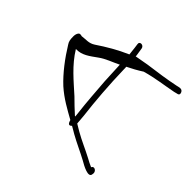

<svg xmlns="http://www.w3.org/2000/svg" viewBox="-148 -823 1124 1124"><g transform="rotate(-45 414.0 -261.5)"><path d="M92 -49C76 -22 38 46 76 48L84 49C106 49 118 21 99 14L100 10C106 -4 114 -20 124 -38C148 -83 170 -136 197 -183L222 -225C233 -226 252 -227 282 -230C388 -243 514 -253 639 -256C645 -256 654 -256 660 -257C675 -226 692 -195 712 -164C733 -91 741 -20 754 45C760 60 756 86 780 77C804 68 792 42 790 30C776 -37 767 -102 757 -177L742 -261C748 -261 752 -261 755 -262C781 -266 787 -267 800 -269C823 -273 824 -309 799 -304C791 -303 760 -298 724 -295C695 -362 660 -421 621 -479C601 -510 607 -533 602 -569L604 -575V-580C607 -591 590 -602 567 -602C538 -602 526 -599 511 -589C441 -546 371 -493 319 -437C270 -382 240 -325 208 -268L199 -265C180 -258 179 -248 191 -237C183 -222 174 -208 166 -194C139 -146 117 -95 92 -49ZM242 -262C242 -263 244 -263 244 -264V-266C270 -295 296 -322 323 -349C382 -414 441 -488 525 -539C523 -488 553 -452 582 -411C608 -376 622 -332 642 -292H639L511 -286C432 -280 345 -274 271 -265Z"/></g></svg>

Font: Stray Cat
Style: UltExtObl
Weight: 400
Version: Version 1.0